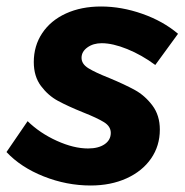

<svg xmlns="http://www.w3.org/2000/svg" viewBox="-37 -564 568 591"><path d="M-17 -96 48 -191Q86 -154 138 -130.5Q190 -107 234 -107Q266 -107 285 -120Q304 -133 304 -155Q304 -175 283 -188Q262 -201 219 -218Q172 -237 141.5 -253.5Q111 -270 89 -299.5Q67 -329 67 -373Q67 -423 93 -462Q119 -501 166 -522.5Q213 -544 274 -544Q337 -544 401 -521.5Q465 -499 511 -460L441 -364Q399 -395 354.5 -413Q310 -431 276 -431Q250 -431 232 -418Q214 -405 214 -386Q214 -367 235 -354Q256 -341 299 -324Q347 -304 378 -287Q409 -270 432 -239.5Q455 -209 455 -165Q455 -115 428 -76Q401 -37 352.5 -15Q304 7 242 7Q168 7 97.5 -21Q27 -49 -17 -96Z"/></svg>

Font: Gontserrat SemiBold
Style: Italic
Weight: 600
Italic angle: -11.3°
Designer: Julieta Ulanovsky
Foundry: Julieta Ulanovsky
Version: Version 6.001